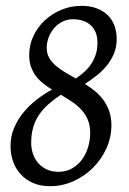

<svg xmlns="http://www.w3.org/2000/svg" viewBox="-20 -623 442 658"><path d="M140.1 -459Q140.1 -439.9 148.4 -425.3Q156.7 -410.6 170.7 -398.4Q184.6 -386.2 202.6 -375.5Q220.7 -364.7 239.7 -354Q255.9 -364.7 269.5 -377.2Q283.2 -389.6 293 -404.5Q302.7 -419.4 308.3 -437Q314 -454.6 314 -476.1Q314 -515.6 291 -536.4Q268.1 -557.1 230 -557.1Q210.4 -557.1 194.1 -548.8Q177.7 -540.5 165.8 -526.9Q153.8 -513.2 147 -495.4Q140.1 -477.5 140.1 -459ZM289.1 -167Q289.1 -193.8 280.5 -213.4Q272 -232.9 257.8 -248Q243.7 -263.2 225.6 -275.1Q207.5 -287.1 188.5 -298.3Q164.6 -282.2 145.8 -265.6Q127 -249 113.8 -229.5Q100.6 -210 93.8 -186.8Q86.9 -163.6 86.9 -133.8Q86.9 -112.8 93.3 -94.7Q99.6 -76.7 111.8 -63.2Q124 -49.8 141.1 -42Q158.2 -34.2 180.2 -34.2Q207 -34.2 227.5 -46.1Q248 -58.1 261.7 -77.1Q275.4 -96.2 282.2 -119.9Q289.1 -143.6 289.1 -167ZM379.9 -488.8Q379.9 -461.9 370.6 -439.5Q361.3 -417 346.2 -398.4Q331.1 -379.9 311.3 -364.3Q291.5 -348.6 271 -335.4Q289.1 -324.2 305.4 -310.8Q321.8 -297.4 334.2 -280.5Q346.7 -263.7 354.2 -242.2Q361.8 -220.7 361.8 -193.8Q361.8 -152.3 344.7 -114.5Q327.6 -76.7 298.6 -47.9Q269.5 -19 231.4 -2Q193.4 15.1 151.9 15.1Q118.2 15.1 92.8 3.9Q67.4 -7.3 50.3 -26.4Q33.2 -45.4 24.7 -70.1Q16.1 -94.7 16.1 -122.1Q16.1 -155.8 28.3 -184.6Q40.5 -213.4 60.3 -237.5Q80.1 -261.7 105.7 -281.5Q131.3 -301.3 158.2 -315.9Q142.6 -325.7 128.4 -336.7Q114.3 -347.7 103.5 -361.8Q92.8 -376 86.4 -393.6Q80.1 -411.1 80.1 -434.1Q80.1 -469.7 95 -500.7Q109.9 -531.7 134.8 -554.4Q159.7 -577.1 191.9 -590.1Q224.1 -603 258.8 -603Q288.6 -603 311.3 -594.5Q334 -585.9 349.4 -570.8Q364.7 -555.7 372.3 -534.7Q379.9 -513.7 379.9 -488.8Z"/></svg>

Font: Gentium Plus Afr
Style: Italic
Weight: 400
Italic angle: -8°
Designer: J. Victor Gaultney, Annie Olsen, Iska Routamaa, Becca Hirsbrunner
Foundry: SIL International
Version: Version 5.000